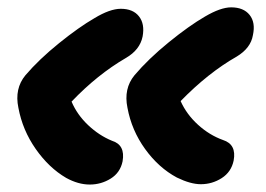

<svg xmlns="http://www.w3.org/2000/svg" viewBox="-20 -514 720 520"><path d="M523.9 -15.1Q496.1 -15.1 459 -33.2Q409.7 -59.6 373 -110.4Q336.4 -161.1 325.2 -222.2Q314.5 -273.9 344.2 -310.1Q381.8 -354.5 437 -399.4Q492.2 -444.3 535.2 -469.2Q577.6 -494.1 606 -494.1Q639.6 -494.1 656 -473.6Q672.4 -453.1 665 -418.9Q659.2 -383.8 621.1 -360.8Q543.9 -316.9 469.2 -240.2Q485.4 -204.1 516.4 -176Q547.4 -147.9 584 -134.8Q621.1 -123 612.8 -79.1Q606.4 -48.3 580.6 -31.7Q554.7 -15.1 523.9 -15.1ZM223.1 -14.2Q191.9 -14.2 159.2 -32.2Q112.3 -59.6 76.7 -110.6Q41 -161.6 29.8 -222.2Q19 -273.9 48.8 -310.1Q85.9 -353.5 140.1 -397.2Q194.3 -440.9 235.8 -464.8Q277.8 -490.2 307.1 -490.2Q340.3 -490.2 356.4 -469.7Q372.6 -449.2 366.2 -415Q358.9 -378.9 320.8 -356.9Q243.7 -312 173.8 -238.8Q189 -203.1 218.8 -175Q248.5 -147 283.2 -132.8Q319.8 -121.6 312 -77.1Q305.7 -46.4 279.8 -30.3Q253.9 -14.2 223.1 -14.2Z"/></svg>

Font: Shantell Sans Irregular
Style: Bold Italic
Weight: 700
Italic angle: -11.31°
Designer: Stephen Nixon, Anya Danilova, Shantell Martin
Foundry: Arrow Type
Version: Version 1.006;[9816181b4]